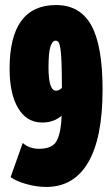

<svg xmlns="http://www.w3.org/2000/svg" viewBox="-20 -730 436 760"><path d="M163 10Q125 10 84 -1.5Q43 -13 22 -29L70 -164Q96 -141 135 -141Q189 -141 205.5 -174.5Q222 -208 224 -272Q193 -245 147 -245Q86 -245 52 -301.5Q18 -358 18 -458Q18 -710 202 -710Q297 -710 341.5 -629.5Q386 -549 386 -375Q386 -184 329 -87Q272 10 163 10ZM172 -463Q172 -371 202 -371Q214 -371 225 -382Q225 -445 223.5 -482.5Q222 -520 219 -538.5Q216 -557 211.5 -563Q207 -569 200 -569Q187 -569 179.5 -545Q172 -521 172 -463Z"/></svg>

Font: Georama ExtraCondensed ExtraBold
Style: Regular
Weight: 800
Width: 2
Designer: Jean-Baptiste Levee
Foundry: Production Type
Version: Version 1.000